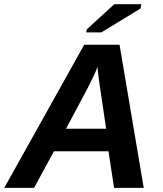

<svg xmlns="http://www.w3.org/2000/svg" viewBox="-41 -903 783 923"><path d="M218.3 -175.8 123 0H-20.5L363.8 -688H533.7L649.9 0H507.3L480.5 -175.8ZM427.7 -582Q422.9 -566.4 410.6 -540.5Q398.4 -514.6 379.9 -478.5L276.4 -284.2H469.2L436.5 -504.9Q427.7 -570.8 427.7 -582ZM634.3 -861.8 445.8 -747.1H373L376.5 -762.2L508.3 -882.8H638.7Z"/></svg>

Font: Arimo
Style: Bold Italic
Weight: 700
Italic angle: -12°
Designer: Steve Matteson
Foundry: Monotype Imaging Inc.
Version: Version 1.33